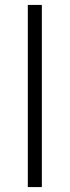

<svg xmlns="http://www.w3.org/2000/svg" viewBox="-20 -760 283 780"><path d="M93 0V-740H150V0Z"/></svg>

Font: IBM Plex Sans Light
Style: Regular
Weight: 300
Designer: Mike Abbink, Paul van der Laan, Pieter van Rosmalen
Foundry: Bold Monday
Version: Version 3.0